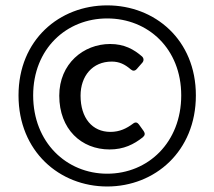

<svg xmlns="http://www.w3.org/2000/svg" viewBox="-20 -674 786 704"><path d="M47.9 -324.2C47.9 -119.1 198.2 9.8 373 9.8C547.9 9.8 698.2 -119.1 698.2 -324.2C698.2 -528.3 547.9 -654.3 373 -654.3C198.2 -654.3 47.9 -528.3 47.9 -324.2ZM644.5 -324.2C644.5 -152.3 523.4 -37.1 373 -37.1C223.6 -37.1 101.6 -152.3 101.6 -324.2C101.6 -495.1 223.6 -606.4 373 -606.4C523.4 -606.4 644.5 -495.1 644.5 -324.2ZM197.3 -323.2C197.3 -200.2 278.3 -126 381.8 -126C433.6 -126 470.7 -144.5 503.9 -170.9C511.7 -177.7 512.7 -184.6 506.8 -193.4L489.3 -217.8C483.4 -225.6 476.6 -227.5 467.8 -220.7C444.3 -203.1 418.9 -190.4 384.8 -190.4C318.4 -190.4 275.4 -241.2 275.4 -323.2C275.4 -395.5 319.3 -448.2 389.6 -448.2C417 -448.2 437.5 -438.5 459 -419.9C466.8 -413.1 474.6 -413.1 481.4 -420.9L502 -444.3C507.8 -451.2 507.8 -460 501 -466.8C470.7 -493.2 435.5 -512.7 383.8 -512.7C286.1 -512.7 197.3 -440.4 197.3 -323.2Z"/></svg>

Font: Ed Sans Neue Medium
Style: Regular
Weight: 500
Designer: Stephen Hutchings
Version: Version 1.004;PS 001.004;hotconv 1.0.88;makeotf.lib2.5.64775